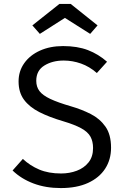

<svg xmlns="http://www.w3.org/2000/svg" viewBox="-20 -954 655 986"><path d="M550.3 -195.4Q550.3 -134.4 520 -87.7Q489.7 -41 432.1 -14.6Q374.4 11.8 292.3 11.8Q214.9 11.8 152.1 -11.8Q89.2 -35.4 44.6 -78.5L97.4 -137.9Q133.8 -103.6 181.5 -83.3Q229.2 -63.1 293.8 -63.1Q336.9 -63.1 374.4 -77.2Q411.8 -91.3 434.9 -120.3Q457.9 -149.2 457.9 -193.8Q457.9 -227.7 444.6 -252.1Q431.3 -276.4 397.4 -295.1Q363.6 -313.8 303.1 -331.8Q233.3 -352.3 182.3 -378.2Q131.3 -404.1 103.3 -441.8Q75.4 -479.5 75.4 -535.9Q75.4 -588.7 104.6 -629.7Q133.8 -670.8 185.4 -694.1Q236.9 -717.4 304.1 -717.4Q377.4 -717.4 431.5 -696.7Q485.6 -675.9 529.7 -636.9L477.4 -579Q439.5 -612.3 395.9 -627.7Q352.3 -643.1 307.2 -643.1Q249.2 -643.1 207.7 -617.4Q166.2 -591.8 166.2 -539Q166.2 -508.2 182.6 -486.4Q199 -464.6 237.9 -446.2Q276.9 -427.7 344.1 -408.2Q399 -392.3 445.9 -368.5Q492.8 -344.6 521.5 -303.8Q550.3 -263.1 550.3 -195.4ZM343.1 -933.8 481 -823.6 443.1 -780 313.3 -862.1 184.6 -780 146.2 -823.6 285.1 -933.8Z"/></svg>

Font: FiraCode Nerd Font
Style: Regular
Weight: 400
Designer: Carrois Corporate, Edenspiekermann AG, Nikita Prokopov
Foundry: Carrois Corporate, Edenspiekermann AG, Nikita Prokopov
Version: Version 6.002;Nerd Fonts 2.1.0